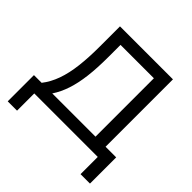

<svg xmlns="http://www.w3.org/2000/svg" viewBox="-212 -899 1253 1253"><g transform="rotate(45 414.0 -273.0)"><path d="M32 159V-83H103Q140 -130 162.5 -193Q185 -256 194.5 -337Q204 -418 204 -517V-705H693V-83H791V159H704V0H118V159ZM201 -83H600V-622H292V-511Q292 -408 282.5 -330Q273 -252 253 -191.5Q233 -131 201 -83Z"/></g></svg>

Font: Nunito Sans 6pt
Style: Regular
Weight: 400
Version: Version 3.101;gftools[0.9.27]